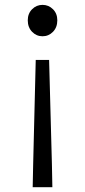

<svg xmlns="http://www.w3.org/2000/svg" viewBox="-20 -574 353 800"><path d="M116.2 206.1 118.2 109.4 128.9 -324.2H184.6L196.3 109.4L198.2 206.1ZM95.7 -489.3Q95.7 -517.6 113.8 -535.6Q131.8 -553.7 157.2 -553.7Q182.6 -553.7 200.7 -535.6Q218.8 -517.6 218.8 -489.3Q218.8 -460 200.7 -441.4Q182.6 -422.9 157.2 -422.9Q131.8 -422.9 113.8 -441.4Q95.7 -460 95.7 -489.3Z"/></svg>

Font: Gen Shin Gothic Normal
Style: Regular
Weight: 300
Designer: [Source Han Sans]
Ryoko NISHIZUKA  (kana & ideographs); Paul D. Hunt (Latin, Greek & Cyrillic); Wenlong ZHANG  (bopomofo
Version: Version 1.002.20150607